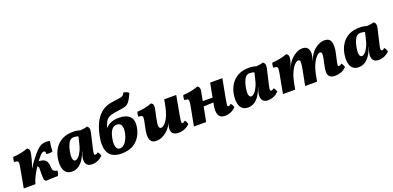

<svg xmlns="http://www.w3.org/2000/svg" viewBox="2 -1588 5046 2464"><g transform="rotate(-20 2525.0 -356.0)"><path d="M35 0 84 -269Q91 -308 91 -327.5Q91 -347 78 -353.5Q65 -360 34 -360Q34 -377 37 -394.5Q40 -412 46 -426Q98 -428 152.5 -439Q207 -450 250 -467Q271 -455 275.5 -440.5Q280 -426 277 -402Q273 -372 258.5 -317.5Q244 -263 223 -207H226Q254 -253 287 -296Q320 -339 344 -368Q388 -420 423.5 -442Q459 -464 505 -464Q519 -464 534.5 -462.5Q550 -461 559 -458Q555 -441 551.5 -415.5Q548 -390 546 -364.5Q544 -339 544 -320Q526 -314 505 -312.5Q484 -311 458 -315Q460 -339 455 -348Q450 -357 436 -357Q425 -357 414 -350.5Q403 -344 386 -326Q363 -301 334 -262Q387 -260 411.5 -244Q436 -228 444 -204Q452 -180 454 -153Q456 -123 459.5 -107Q463 -91 476 -82.5Q489 -74 521 -67Q519 -49 513.5 -30.5Q508 -12 502 0Q453 0 415.5 1.5Q378 3 339 6Q315 -8 313 -38Q311 -68 312 -106Q314 -144 313 -172.5Q312 -201 295 -206Q262 -156 233.5 -101Q205 -46 196 0Z M1070 -467Q1088 -454 1093 -434.5Q1098 -415 1090 -377L1043 -175Q1031 -123 1032.5 -108Q1034 -93 1048 -93Q1056 -93 1064 -96.5Q1072 -100 1085 -111Q1094 -102 1102.5 -85.5Q1111 -69 1114 -54Q1051 9 968 9Q926 9 905.5 -9Q885 -27 879.5 -55.5Q874 -84 880 -113Q883 -131 889 -149.5Q895 -168 903 -189H900Q866 -93 815 -42Q764 9 697 9Q651 9 623.5 -11.5Q596 -32 584 -66.5Q572 -101 572 -142Q572 -183 580 -224Q593 -291 629 -346Q665 -401 725.5 -434Q786 -467 874 -467Q904 -467 929 -463Q954 -459 974 -452Q1027 -456 1070 -467ZM757 -260Q741 -186 748.5 -148.5Q756 -111 782 -111Q799 -111 823 -133Q847 -155 870.5 -204.5Q894 -254 911 -336L923 -388Q911 -393 893.5 -396Q876 -399 863 -399Q818 -399 794 -359.5Q770 -320 757 -260Z M1372 9Q1239 9 1194 -74.5Q1149 -158 1184 -316Q1210 -434 1255 -505.5Q1300 -577 1357.5 -611Q1415 -645 1477 -653Q1534 -660 1566.5 -665Q1599 -670 1616 -676Q1633 -682 1641.5 -692.5Q1650 -703 1659 -721Q1680 -716 1698 -708.5Q1716 -701 1728 -689Q1702 -629 1681.5 -597.5Q1661 -566 1637.5 -552Q1614 -538 1579 -532.5Q1544 -527 1490 -519Q1446 -512 1416.5 -504Q1387 -496 1367.5 -480.5Q1348 -465 1333.5 -436.5Q1319 -408 1304 -361H1305Q1370 -435 1490 -435Q1588 -435 1638 -386Q1688 -337 1665 -227Q1643 -120 1569 -55.5Q1495 9 1372 9ZM1373 -60Q1403 -60 1428.5 -82.5Q1454 -105 1472.5 -143Q1491 -181 1500 -227Q1512 -290 1496 -325.5Q1480 -361 1435 -361Q1393 -361 1366.5 -328Q1340 -295 1326 -232Q1309 -155 1320.5 -107.5Q1332 -60 1373 -60Z M1843 9Q1782 9 1762 -42.5Q1742 -94 1769 -208Q1781 -263 1786.5 -294Q1792 -325 1788.5 -339Q1785 -353 1771 -357Q1757 -361 1731 -362Q1731 -377 1733.5 -394.5Q1736 -412 1742 -426Q1792 -428 1847 -439Q1902 -450 1942 -467Q1956 -458 1963.5 -448.5Q1971 -439 1971 -420Q1971 -401 1964 -365Q1957 -329 1943 -268Q1925 -185 1930.5 -156.5Q1936 -128 1960 -128Q1980 -128 2008 -154Q2036 -180 2062.5 -237Q2089 -294 2107 -388L2120 -458H2284L2238 -206Q2229 -154 2226 -130Q2223 -106 2226 -98.5Q2229 -91 2239 -91Q2251 -91 2274 -110Q2283 -102 2291.5 -85.5Q2300 -69 2302 -54Q2271 -23 2231.5 -7Q2192 9 2153 9Q2107 9 2083.5 -7Q2060 -23 2054 -49.5Q2048 -76 2054 -107Q2057 -118 2060.5 -130Q2064 -142 2070 -155H2069Q2046 -108 2011 -71Q1976 -34 1933 -12.5Q1890 9 1843 9Z M2359 0 2410 -269Q2417 -308 2416.5 -327.5Q2416 -347 2403 -353.5Q2390 -360 2358 -360Q2358 -377 2360.5 -394.5Q2363 -412 2369 -426Q2421 -428 2476 -439Q2531 -450 2574 -467Q2610 -449 2602 -402L2577 -267H2711L2747 -458H2914L2864 -192Q2855 -147 2853 -126Q2851 -105 2854.5 -99Q2858 -93 2866 -93Q2880 -93 2902 -111Q2912 -102 2920.5 -85.5Q2929 -69 2930 -54Q2897 -21 2859 -6Q2821 9 2787 9Q2718 9 2697 -38.5Q2676 -86 2693 -172L2699 -204Q2665 -203 2629.5 -202Q2594 -201 2564 -198L2526 0Z M3473 -467Q3491 -454 3496 -434.5Q3501 -415 3493 -377L3446 -175Q3434 -123 3435.5 -108Q3437 -93 3451 -93Q3459 -93 3467 -96.5Q3475 -100 3488 -111Q3497 -102 3505.5 -85.5Q3514 -69 3517 -54Q3454 9 3371 9Q3329 9 3308.5 -9Q3288 -27 3282.5 -55.5Q3277 -84 3283 -113Q3286 -131 3292 -149.5Q3298 -168 3306 -189H3303Q3269 -93 3218 -42Q3167 9 3100 9Q3054 9 3026.5 -11.5Q2999 -32 2987 -66.5Q2975 -101 2975 -142Q2975 -183 2983 -224Q2996 -291 3032 -346Q3068 -401 3128.5 -434Q3189 -467 3277 -467Q3307 -467 3332 -463Q3357 -459 3377 -452Q3430 -456 3473 -467ZM3160 -260Q3144 -186 3151.5 -148.5Q3159 -111 3185 -111Q3202 -111 3226 -133Q3250 -155 3273.5 -204.5Q3297 -254 3314 -336L3326 -388Q3314 -393 3296.5 -396Q3279 -399 3266 -399Q3221 -399 3197 -359.5Q3173 -320 3160 -260Z M4290 9Q4238 9 4214.5 -12.5Q4191 -34 4190 -73.5Q4189 -113 4202 -167L4210 -205Q4228 -278 4227 -308.5Q4226 -339 4204 -339Q4183 -339 4154.5 -310.5Q4126 -282 4098.5 -223Q4071 -164 4054 -72L4041 0H3878L3917 -199Q3933 -280 3931 -309.5Q3929 -339 3907 -339Q3885 -339 3856 -311Q3827 -283 3800 -223.5Q3773 -164 3755 -70L3742 0H3575L3625 -269Q3632 -308 3632 -327.5Q3632 -347 3618.5 -353.5Q3605 -360 3573 -360Q3573 -376 3575.5 -394Q3578 -412 3585 -426Q3636 -428 3691 -439Q3746 -450 3789 -467Q3807 -457 3813.5 -442.5Q3820 -428 3817 -402Q3813 -373 3803 -341Q3793 -309 3775 -268H3776L3796 -311Q3817 -354 3850.5 -389Q3884 -424 3924.5 -445.5Q3965 -467 4006 -467Q4055 -467 4077.5 -439.5Q4100 -412 4098 -362Q4097 -343 4092.5 -320Q4088 -297 4078 -268H4079L4096 -307Q4116 -354 4151 -390.5Q4186 -427 4227.5 -447Q4269 -467 4308 -467Q4377 -467 4395.5 -413Q4414 -359 4392 -261L4373 -176Q4364 -138 4362 -120.5Q4360 -103 4363 -98Q4366 -93 4374 -93Q4382 -93 4390.5 -96.5Q4399 -100 4413 -111Q4422 -102 4430.5 -85.5Q4439 -69 4441 -54Q4409 -21 4369.5 -6Q4330 9 4290 9Z M4984 -467Q5002 -454 5007 -434.5Q5012 -415 5004 -377L4957 -175Q4945 -123 4946.5 -108Q4948 -93 4962 -93Q4970 -93 4978 -96.5Q4986 -100 4999 -111Q5008 -102 5016.5 -85.5Q5025 -69 5028 -54Q4965 9 4882 9Q4840 9 4819.5 -9Q4799 -27 4793.5 -55.5Q4788 -84 4794 -113Q4797 -131 4803 -149.5Q4809 -168 4817 -189H4814Q4780 -93 4729 -42Q4678 9 4611 9Q4565 9 4537.5 -11.5Q4510 -32 4498 -66.5Q4486 -101 4486 -142Q4486 -183 4494 -224Q4507 -291 4543 -346Q4579 -401 4639.5 -434Q4700 -467 4788 -467Q4818 -467 4843 -463Q4868 -459 4888 -452Q4941 -456 4984 -467ZM4671 -260Q4655 -186 4662.5 -148.5Q4670 -111 4696 -111Q4713 -111 4737 -133Q4761 -155 4784.5 -204.5Q4808 -254 4825 -336L4837 -388Q4825 -393 4807.5 -396Q4790 -399 4777 -399Q4732 -399 4708 -359.5Q4684 -320 4671 -260Z"/></g></svg>

Font: Vollkorn ExtraBold
Style: Italic
Weight: 800
Italic angle: -11°
Designer: Friedrich Althausen
Foundry: Friedrich Althausen
Version: Version 5.000; ttfautohint (v1.8.3)